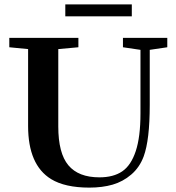

<svg xmlns="http://www.w3.org/2000/svg" viewBox="-20 -834 797 867"><path d="M274.9 -760.3V-814H575.2V-760.3ZM383.3 13.2Q273.4 13.2 210.4 -25.4Q106.9 -89.4 106.9 -265.1V-612.3L22 -620.6V-663.1H334V-620.6L243.2 -612.3V-262.7Q243.2 -142.1 288.8 -87.6Q334.5 -33.2 428.7 -33.2Q492.2 -33.2 532 -60.3Q571.8 -87.4 593 -151.6Q614.3 -215.8 614.3 -321.3V-608.9L535.2 -620.6V-663.1H735.4V-620.6L656.2 -608.9V-360.4Q656.2 -202.6 628.9 -127.9Q610.4 -78.1 572.8 -45.9Q535.2 -13.7 488.5 -0.2Q441.9 13.2 383.3 13.2Z"/></svg>

Font: Elstob 6pt SemiBold
Style: Regular
Weight: 600
Designer: Peter S. Baker
Version: Version 1.015